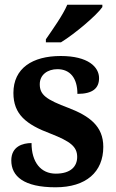

<svg xmlns="http://www.w3.org/2000/svg" viewBox="-20 -786 494 816"><path d="M175 -619V-606H239C299 -643 391 -721 415 -756V-766H266C247 -721 203 -660 175 -619ZM216 10C346 10 419 -55 419 -162C419 -250 360 -293 272 -327C176 -363 149 -383 149 -428C149 -469 183 -492 224 -492C278 -492 309 -454 309 -387C374 -387 401 -411 401 -454C401 -501 355 -548 238 -548C118 -548 37 -496 37 -391C37 -300 91 -257 195 -218C279 -185 308 -163 308 -119C308 -79 281 -48 217 -48C154 -48 114 -96 114 -178C77 -178 28 -164 28 -104C28 -37 81 10 216 10Z"/></svg>

Font: Noto Serif Tamil SemiCondensed
Style: Bold
Weight: 700
Width: 4
Designer: Indian Type Foundry, Tom Grace, and the Monotype Design Team
Foundry: Monotype Imaging Inc.
Version: Version 2.004